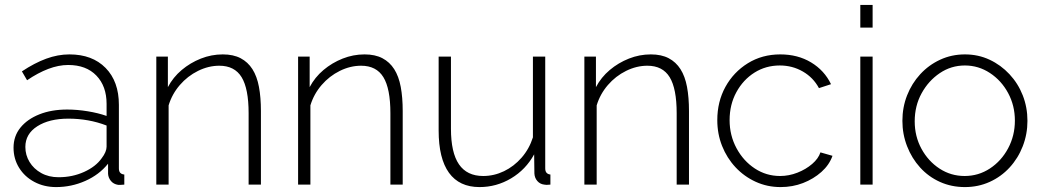

<svg xmlns="http://www.w3.org/2000/svg" viewBox="-20 -750 4236 780"><path d="M35 -150Q35 -197 63 -231.5Q91 -266 140 -285.5Q189 -305 253 -305Q293 -305 336 -298Q379 -291 413 -279V-328Q413 -400 371.5 -443Q330 -486 257 -486Q218 -486 176 -470Q134 -454 90 -424L69 -460Q120 -494 167.5 -511.5Q215 -529 262 -529Q355 -529 409 -474Q463 -419 463 -324V-66Q463 -54 468.5 -48Q474 -42 485 -41V0Q476 1 470 1Q464 1 460 1Q441 -2 430.5 -15Q420 -28 419 -44V-85Q383 -40 326.5 -15Q270 10 208 10Q159 10 119.5 -11Q80 -32 57.5 -68.5Q35 -105 35 -150ZM393 -107Q403 -120 408 -132Q413 -144 413 -154V-240Q377 -254 338 -261Q299 -268 258 -268Q180 -268 131.5 -237Q83 -206 83 -153Q83 -120 100 -92Q117 -64 147.5 -47Q178 -30 218 -30Q274 -30 321.5 -51.5Q369 -73 393 -107Z M1040 0H990V-290Q990 -390 961.5 -436.5Q933 -483 871 -483Q827 -483 784.5 -462Q742 -441 710.5 -404.5Q679 -368 665 -322V0H615V-520H662V-396Q683 -436 718 -465.5Q753 -495 796 -512Q839 -529 885 -529Q928 -529 957.5 -513.5Q987 -498 1005.5 -469Q1024 -440 1032 -397Q1040 -354 1040 -299Z M1616 0H1566V-290Q1566 -390 1537.5 -436.5Q1509 -483 1447 -483Q1403 -483 1360.5 -462Q1318 -441 1286.5 -404.5Q1255 -368 1241 -322V0H1191V-520H1238V-396Q1259 -436 1294 -465.5Q1329 -495 1372 -512Q1415 -529 1461 -529Q1504 -529 1533.5 -513.5Q1563 -498 1581.5 -469Q1600 -440 1608 -397Q1616 -354 1616 -299Z M1762 -220V-520H1812V-227Q1812 -130 1844.5 -82.5Q1877 -35 1943 -35Q1987 -35 2027.5 -54.5Q2068 -74 2099 -109.5Q2130 -145 2145 -192V-520H2195V-66Q2195 -54 2200.5 -48Q2206 -42 2216 -41V0Q2206 1 2200.5 1Q2195 1 2191 0Q2174 -2 2163 -14.5Q2152 -27 2151 -45L2150 -123Q2116 -61 2056.5 -25.5Q1997 10 1928 10Q1846 10 1804 -48Q1762 -106 1762 -220Z M2779 0H2729V-290Q2729 -390 2700.5 -436.5Q2672 -483 2610 -483Q2566 -483 2523.5 -462Q2481 -441 2449.5 -404.5Q2418 -368 2404 -322V0H2354V-520H2401V-396Q2422 -436 2457 -465.5Q2492 -495 2535 -512Q2578 -529 2624 -529Q2667 -529 2696.5 -513.5Q2726 -498 2744.5 -469Q2763 -440 2771 -397Q2779 -354 2779 -299Z M3151 10Q3097 10 3050 -11.5Q3003 -33 2968 -70.5Q2933 -108 2913.5 -157Q2894 -206 2894 -262Q2894 -337 2927 -397Q2960 -457 3018 -493Q3076 -529 3150 -529Q3221 -529 3275 -496.5Q3329 -464 3356 -408L3307 -392Q3284 -435 3241.5 -459.5Q3199 -484 3148 -484Q3091 -484 3045 -455Q2999 -426 2971.5 -375.5Q2944 -325 2944 -262Q2944 -200 2972 -148Q3000 -96 3046.5 -65.5Q3093 -35 3149 -35Q3185 -35 3219.5 -48.5Q3254 -62 3279.5 -84Q3305 -106 3313 -131L3362 -117Q3349 -80 3317 -51.5Q3285 -23 3242.5 -6.5Q3200 10 3151 10Z M3475 0V-520H3525V0ZM3475 -638V-730H3525V-638Z M3900 10Q3845 10 3798.5 -11Q3752 -32 3718 -69.5Q3684 -107 3665 -156Q3646 -205 3646 -259Q3646 -314 3665 -362.5Q3684 -411 3718.5 -448.5Q3753 -486 3799.5 -507.5Q3846 -529 3900 -529Q3954 -529 4000 -507.5Q4046 -486 4081 -448.5Q4116 -411 4135 -362.5Q4154 -314 4154 -259Q4154 -205 4135 -156Q4116 -107 4081.5 -69.5Q4047 -32 4000.5 -11Q3954 10 3900 10ZM3696 -257Q3696 -196 3723.5 -145.5Q3751 -95 3797 -65Q3843 -35 3899 -35Q3955 -35 4001.5 -65.5Q4048 -96 4075.5 -147.5Q4103 -199 4103 -260Q4103 -321 4075.5 -372Q4048 -423 4001.5 -453.5Q3955 -484 3900 -484Q3844 -484 3798 -453Q3752 -422 3724 -371Q3696 -320 3696 -257Z"/></svg>

Font: Raleway Thin Light
Style: Regular
Weight: 300
Version: Version 4.026